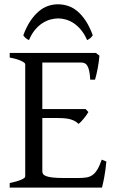

<svg xmlns="http://www.w3.org/2000/svg" viewBox="-20 -857 536 877"><path d="M465.8 -119.1Q461.9 -77.1 455.8 -45.7Q449.7 -14.2 445.8 0H24.4V-21Q57.6 -27.8 76.4 -35.9Q95.2 -43.9 95.2 -50.8V-564Q95.2 -569.8 77.4 -578.6Q59.6 -587.4 24.4 -594.2V-615.2H418L434.1 -603Q433.1 -590.3 431.2 -575.2Q429.2 -560.1 426.3 -544.9Q423.3 -529.8 420.2 -516.1Q417 -502.4 414.1 -493.2H392.1Q391.1 -515.6 387.9 -530.8Q384.8 -545.9 379.9 -554.9Q375 -564 367.9 -567.6Q360.8 -571.3 352.1 -571.3H173.3V-358.9H371.1L383.8 -345.2Q379.9 -338.4 374.3 -330.6Q368.7 -322.8 362.5 -315.2Q356.4 -307.6 350.3 -301.3Q344.2 -294.9 338.9 -291Q331.5 -298.3 323 -303.2Q314.5 -308.1 303.5 -311.5Q292.5 -314.9 277.6 -316.4Q262.7 -317.9 242.2 -317.9H173.3V-75.2Q173.3 -67.9 176.8 -62.3Q180.2 -56.6 190.9 -52.5Q201.7 -48.3 221.2 -46.1Q240.7 -43.9 272.9 -43.9H335.9Q358.4 -43.9 374.3 -46.4Q390.1 -48.8 402.3 -57.4Q414.6 -65.9 424.6 -82.5Q434.6 -99.1 444.8 -127.9ZM86.4 -695.8Q101.1 -735.4 119.4 -762.2Q137.7 -789.1 158 -805.9Q178.2 -822.8 200.2 -830.1Q222.2 -837.4 244.1 -837.4Q268.1 -837.4 290.5 -830.1Q313 -822.8 333.3 -805.9Q353.5 -789.1 371.3 -762.2Q389.2 -735.4 403.8 -695.8Q397.9 -687 392.1 -682.4Q386.2 -677.7 377.9 -673.8Q365.7 -701.7 349.9 -720.7Q334 -739.7 316.4 -751.2Q298.8 -762.7 280.5 -767.8Q262.2 -772.9 246.1 -772.9Q229 -772.9 210.2 -767.8Q191.4 -762.7 173.6 -751.2Q155.8 -739.7 139.9 -720.7Q124 -701.7 112.3 -673.8Q104 -677.7 98.1 -682.4Q92.3 -687 86.4 -695.8Z"/></svg>

Font: Gentium Plus
Style: Regular
Weight: 400
Designer: J. Victor Gaultney, Annie Olsen, Iska Routamaa
Foundry: SIL International
Version: Version 1.510